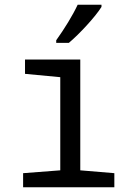

<svg xmlns="http://www.w3.org/2000/svg" viewBox="-20 -786 570 806"><path d="M216 -617V-606H269C312 -642 381 -716 406 -757V-766H306C285 -721 251 -666 216 -617ZM77 0H460V-59L317 -71V-536H85V-476L233 -462V-71L77 -59Z"/></svg>

Font: Noto Sans Mono Condensed
Style: Regular
Weight: 400
Width: 3
Designer: Monotype Design Team
Foundry: Monotype Imaging Inc.
Version: Version 2.014